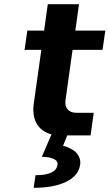

<svg xmlns="http://www.w3.org/2000/svg" viewBox="-20 -646 522 916"><path d="M225.6 -4.9Q177.2 -17.6 155.3 -55.9Q133.3 -94.2 141.1 -151.9L177.2 -408.2H97.2L110.4 -500H190.4L208 -626H356.9L339.4 -500H482.4L469.2 -408.2H326.2L292.5 -168Q288.6 -140.6 302.5 -124.3Q316.4 -107.9 345.2 -107.9H427.2L412.1 0H300.8L280.8 49.8Q284.7 50.8 290.8 52.2Q296.9 53.7 312 60.8Q327.1 67.9 338.4 77.1Q349.6 86.4 357.4 103.3Q365.2 120.1 362.3 140.1Q355 191.9 296.4 220.9Q237.8 250 140.6 250L149.4 189.9Q247.6 189.9 254.4 140.1Q257.3 121.1 234.9 111.6Q212.4 102.1 179.7 102.1Z"/></svg>

Font: Fivo Sans
Style: Italic
Weight: 700
Designer: Alexander Slobzheninov
Foundry: Alexander Slobzheninov
Version: 1.0